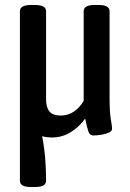

<svg xmlns="http://www.w3.org/2000/svg" viewBox="-20 -544 523 771"><path d="M189 8Q167 8 149 3Q158 48 161.5 91.5Q165 135 165 182Q165 194 154.5 200.5Q144 207 119 207H105Q81 207 70.5 200.5Q60 194 60 182V-499Q60 -524 105 -524H120Q165 -524 165 -499V-146Q165 -113 178.5 -96.5Q192 -80 224 -80Q254 -80 277.5 -96.5Q301 -113 316 -139V-499Q316 -524 360 -524H376Q420 -524 420 -499V-156Q420 -93 425 -65Q430 -37 430 -27Q430 -17 416 -11Q402 -5 384 -2.5Q366 0 356 0Q341 0 335.5 -14.5Q330 -29 322 -68Q299 -35 264.5 -13.5Q230 8 189 8Z"/></svg>

Font: Asap Condensed Medium
Style: Regular
Weight: 500
Width: 3
Designer: Pablo Cosgaya
Foundry: Omnibus-Type
Version: Version 3.001; ttfautohint (v1.8.4.7-5d5b)